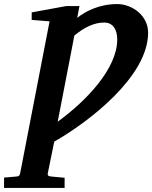

<svg xmlns="http://www.w3.org/2000/svg" viewBox="-104 -707 749 945"><path d="M473 -687C384 -687 316 -651 276 -619L287 -677H221L52 -646V-609L140 -602L-5 147C-8 159 -12 161 -25 162L-84 167V218H214V168L150 162C132 161 130 155 131 147L163 -10C332 -106 625 -330 625 -546C625 -631 546 -687 473 -687ZM409 -596C451 -596 473 -563 473 -513C473 -370 323 -212 180 -108L262 -532C311 -573 360 -596 409 -596Z"/></svg>

Font: Veleka
Style: Bold Italic
Weight: 700
Italic angle: -12°
Designer: Stefan Peev, Context Ltd, 2016; SIL International, 1997-2014.
Foundry: Stefan Peev, Context Ltd, 2016
Version: Version 5.000